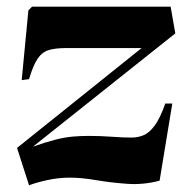

<svg xmlns="http://www.w3.org/2000/svg" viewBox="-20 -541 574 575"><path d="M76 -521H491L505 -441L79 -102Q119 -116 147 -123Q175 -130 198.5 -132Q222 -134 247 -134Q280 -134 314.5 -131.5Q349 -129 374 -129Q394 -129 411 -136.5Q428 -144 444 -166Q460 -188 475 -231H496L458 0Q410 13 361 9.5Q312 6 268 -1.5Q224 -9 189 -9Q155 -9 121 -1.5Q87 6 67 14L31 -98L404 -397H176Q146 -397 126 -391Q106 -385 92.5 -365Q79 -345 67 -304L45 -301L65 -510Z"/></svg>

Font: Literata 72pt ExtraBold
Style: Italic
Weight: 800
Italic angle: -2°
Designer: Latin by Veronika Burian and Jose Scaglione. Greek by Irene Vlachou. Cyrillic by Vera Evstafieva
Foundry: TypeTogether
Version: Version 3.002